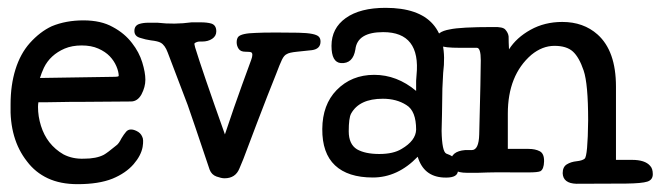

<svg xmlns="http://www.w3.org/2000/svg" viewBox="-20 -443 1686 490"><path d="M145 -319Q108 -303 92 -270Q86 -257 82 -244L274 -247Q281 -247 283 -249Q283 -260 277 -274Q271 -288 260 -299.5Q249 -311 231 -319Q213 -327 188.5 -327Q164 -327 145 -319ZM97 -182H78Q77 -176 77 -170Q77 -146 84.5 -122Q92 -98 106 -80Q121 -61 142 -49Q165 -37 194 -38Q226 -38 245 -48Q254 -53 277 -72Q283 -76 290 -90Q296 -100 302 -107Q311 -117 328 -109Q339 -104 343 -94Q347 -87 344 -68Q340 -46 321 -24Q301 -1 267 13Q232 27 178 27Q134 27 102 12Q70 -3 49 -31Q4 -88 7 -177Q7 -226 19.5 -266Q32 -306 56 -333Q82 -362 112 -376Q148 -391 193 -391Q238 -391 268 -374Q298 -358 317 -333Q335 -310 343 -284Q351 -258 351 -239.5Q351 -221 341 -202Q331 -184 314 -184L183 -183H160Z M358 -385H382Q425 -380 469 -386H493Q508 -386 519 -383Q532 -379 532 -363Q532 -351 521.5 -344Q511 -337 496 -337H490Q483 -337 477 -333Q475 -332 478 -322Q496 -263 554 -100Q578 -172 598 -227Q618 -282 621 -290Q624 -298 624 -303Q624 -308 621 -309.5Q618 -311 606 -311Q594 -311 589 -318.5Q584 -326 584 -335Q584 -344 588 -349Q596 -358 632 -359Q649 -360 685 -360Q719 -360 741.5 -359.5Q764 -359 776.5 -356.5Q789 -354 793.5 -349.5Q798 -345 798 -337Q798 -318 776 -315Q758 -313 738 -311Q718 -309 712 -305Q705 -302 699.5 -290.5Q694 -279 685 -255Q664 -203 636 -129.5Q608 -56 601 -37Q598 -29 591 -13Q581 12 553 12Q545 12 532.5 7.5Q520 3 515 -10Q470 -144 459 -175Q448 -203 408 -309Q401 -328 390 -334Q383 -338 365 -340Q365 -336 365 -340Q351 -342 339 -346Q323 -350 323 -364Q323 -378 336 -382Q346 -385 358 -385Z M1111 10Q1061 7 1046 -43Q995 10 931.5 10Q868 10 835 -21Q802 -52 802.5 -114Q803 -176 839 -213Q877 -252 935 -252Q993 -252 1042 -211V-237L1043 -251Q1054 -361 958 -361Q892 -361 887 -317Q881 -280 850 -282Q826 -284 826 -326Q826 -371 862.5 -397Q899 -423 964 -423Q1132 -423 1111 -257Q1110 -237 1109 -217Q1108 -137 1107 -109Q1108 -56 1119 -51Q1160 -37 1148 -3Q1144 12 1111 10ZM957 -191Q897 -191 876 -153Q870 -142 870 -108Q870 -75 891 -62Q912 -50 948 -50Q984 -50 1005 -63Q1041 -84 1042 -112Q1042 -160 1017 -175Q992 -191 957 -191Z M1451 26Q1417 25 1416 -1Q1416 -17 1426.5 -23.5Q1437 -30 1451.5 -31.5Q1466 -33 1472 -38Q1480 -44 1481 -136Q1481 -229 1469.5 -263Q1458 -297 1442 -311.5Q1426 -326 1395 -326Q1364 -326 1336 -303Q1276 -251 1276 -153Q1276 -103 1276 -63H1329Q1346 -63 1357.5 -57Q1369 -51 1368.5 -31Q1368 -11 1359 -6Q1352 -3 1329 -3H1303Q1249 -4 1199 -2H1172Q1129 -2 1130 -30Q1131 -57 1167 -60H1184Q1202 -60 1203 -100Q1207 -256 1207 -289Q1207 -321 1197 -321H1153Q1114 -321 1103.5 -326.5Q1093 -332 1093 -342Q1093 -362 1128 -368Q1155 -374 1238 -374Q1264 -375 1270 -367Q1277 -359 1278 -350Q1278 -336 1279 -317Q1298 -347 1334 -367Q1370 -387 1415 -387Q1469 -387 1505 -355Q1552 -313 1552 -222Q1552 -130 1552 -35H1593Q1626 -35 1639 -20Q1646 -13 1646 1.5Q1646 16 1632 20.5Q1618 25 1578 25.5Q1538 26 1451 26Z"/></svg>

Font: Scratch Savers
Style: Book
Weight: 400
Designer: Pablo Impallari, Rodrigo Fuenzalida, Brenda Gallo
Foundry: Pablo Impallari, Rodrigo Fuenzalida, Brenda Gallo
Version: Version 4.0b1